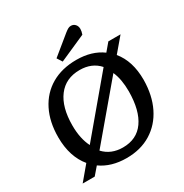

<svg xmlns="http://www.w3.org/2000/svg" viewBox="-209 -1091 1216 1269"><g transform="rotate(-30 398.5 -457.0)"><path d="M56 14 145 -92Q108 -136 88.5 -196Q69 -256 69 -331Q69 -448 112.5 -534.5Q156 -621 236.5 -668Q317 -715 428 -715Q545 -715 624 -657L673 -715H766L676 -609Q748 -522 748 -379Q747 -261 703.5 -172.5Q660 -84 580.5 -35Q501 14 393 14Q277 14 197 -43L148 14ZM224 -183 561 -584Q506 -646 413 -646Q306 -646 247.5 -568.5Q189 -491 189 -352Q189 -301 198 -258.5Q207 -216 224 -183ZM407 -59Q513 -59 568.5 -137.5Q624 -216 625 -361Q625 -455 597 -517L261 -119Q317 -59 407 -59ZM462 -905Q476 -916 486.5 -922Q497 -928 509 -928Q529 -928 541.5 -914Q554 -900 554 -879Q554 -861 546 -839L345 -750L320 -789Z"/></g></svg>

Font: Literata 7pt Medium
Style: Italic
Weight: 500
Italic angle: -2°
Designer: Latin by Veronika Burian and Jose Scaglione. Greek by Irene Vlachou. Cyrillic by Vera Evstafieva
Foundry: TypeTogether
Version: Version 3.002